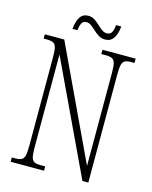

<svg xmlns="http://www.w3.org/2000/svg" viewBox="-128 -955 824 1039"><g transform="rotate(15 284.5 -436.0)"><path d="M34 0V-24H51Q75 -24 87.5 -30Q100 -36 104.5 -54Q109 -72 109 -109V-606Q109 -642 104.5 -660Q100 -678 87.5 -684Q75 -690 52 -690H34V-714H143L439 -85V-606Q439 -642 434.5 -660Q430 -678 417.5 -684Q405 -690 382 -690H357V-714H543V-690H526Q502 -690 490 -684Q478 -678 473.5 -660Q469 -642 469 -605V0H436L139 -629V-109Q139 -72 143.5 -54Q148 -36 160 -30Q172 -24 196 -24H221V0ZM355 -771Q335 -771 319 -781Q303 -791 289 -804Q275 -817 262.5 -826.5Q250 -836 236 -836Q216 -836 208.5 -820Q201 -804 199 -781H171Q173 -802 179 -823Q185 -844 198.5 -858Q212 -872 237 -872Q256 -872 271.5 -862Q287 -852 300.5 -839Q314 -826 327.5 -816Q341 -806 356 -806Q377 -806 384.5 -823Q392 -840 394 -862H423Q421 -840 414.5 -819.5Q408 -799 394 -785Q380 -771 355 -771Z"/></g></svg>

Font: Noto Serif ExtraCondensed ExtraLight
Style: Regular
Weight: 200
Width: 2
Designer: Monotype Design Team
Foundry: Monotype Imaging Inc.
Version: Version 2.015